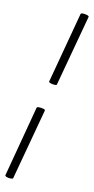

<svg xmlns="http://www.w3.org/2000/svg" viewBox="-144 -772 474 970"><g transform="rotate(15 93.5 -287.0)"><path d="M127 -357Q127 -352 116.2 -351.5Q105.4 -351 95.2 -353.5Q85 -356 85 -360L150 -731Q151 -736 161.8 -736.5Q172.5 -737 183.2 -734.5Q194 -732 193 -727ZM36 158Q36 162 24.8 163Q13.7 164 3.8 161.5Q-6 159 -6 154L58 -216Q59 -221 70.1 -221.5Q81.2 -222 92.1 -220Q103 -218 102 -213Z"/></g></svg>

Font: Cormorant Infant Light
Style: Italic
Weight: 300
Italic angle: -10°
Designer: Christian Thalmann (Catharsis Fonts)
Foundry: Catharsis Fonts
Version: Version 4.001